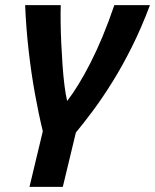

<svg xmlns="http://www.w3.org/2000/svg" viewBox="-20 -544 605 749"><path d="M95 185 147 -32Q130 -102 116 -180Q102 -258 92 -344.5Q82 -431 78 -524H217Q216 -496 216.5 -457Q217 -418 219 -375Q221 -332 224 -289.5Q227 -247 231.5 -211Q236 -175 242 -150Q263 -177 286 -214.5Q309 -252 333 -299Q357 -346 380.5 -402.5Q404 -459 426 -524H565Q532 -436 494.5 -361Q457 -286 418 -223.5Q379 -161 342.5 -112Q306 -63 276 -27L225 185Z"/></svg>

Font: Ubuntu Sans
Style: Bold Italic
Weight: 700
Italic angle: -13.5°
Designer: Dalton Maag Ltd
Foundry: Dalton Maag Ltd
Version: Version 1.006